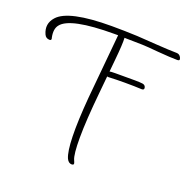

<svg xmlns="http://www.w3.org/2000/svg" viewBox="-261 -774 933 954"><g transform="rotate(20 205.0 -297.0)"><path d="M217.9 60Q200.9 60 191.2 40Q176.8 8 174.8 -72.5Q172.7 -153 183.3 -280L215.4 -622H196.4Q-36.6 -622 -80.5 -565Q-99.1 -542 -90.2 -499Q-84.8 -484 -96.8 -484Q-116.8 -484 -124.9 -502Q-147.5 -552 -111.7 -592Q-57 -654 171 -654Q237 -654 305.7 -651L412.3 -644Q445.8 -642 472.1 -640.5Q498.5 -639 518.5 -639Q534.5 -639 542.2 -623Q549.8 -607 533.8 -607Q498.8 -607 426.5 -613Q374.3 -618 346.1 -619Q317.8 -620 294.8 -620Q273.8 -620 263.7 -620.5Q253.6 -621 249.6 -621Q251.8 -590 243.1 -502L225.7 -322Q210.7 -170 210.5 -80Q210.3 10 222.3 36L224.5 41Q233.9 60 217.9 60ZM241.4 -410Q235.4 -410 229.7 -413Q224 -416 222.6 -422Q221.4 -427 224.8 -432Q228.1 -437 234.9 -438Q245.4 -440 266.4 -440Q287.4 -440 312.4 -440Q344.4 -440 369.9 -440Q395.4 -440 410.9 -438Q425.4 -436 428.4 -423Q431.4 -410 417.4 -410Q398.1 -411 376.5 -411.5Q354.9 -412 325.9 -412Q303.9 -412 283 -411.5Q262.1 -411 241.4 -410Z"/></g></svg>

Font: Oooh Baby
Style: Normal
Weight: 400
Designer: Robert E. Leuschke
Foundry: Robert E. Leuschke
Version: Version 1.011; ttfautohint (v1.8.3)